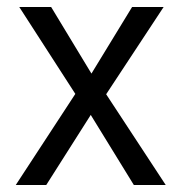

<svg xmlns="http://www.w3.org/2000/svg" viewBox="-20 -528 518 548"><path d="M112 0H25L195 -260L35 -508H126L241 -318L357 -508H447L283 -259L453 0H362L239 -200Z"/></svg>

Font: Hind Vadodara
Style: Regular
Weight: 400
Designer: Hitesh Malaviya
Foundry: Indian Type Foundry
Version: Version 0.702;PS 1.0;hotconv 1.0.81;makeotf.lib2.5.63406